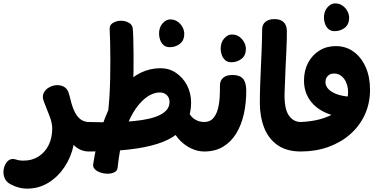

<svg xmlns="http://www.w3.org/2000/svg" viewBox="-97 -890 2243 1128"><path d="M61.2 218.3Q39.2 218.3 15.9 212.6Q-7.4 206.9 -33.7 193.2Q-60.3 179.8 -70.1 155.6Q-79.9 131.3 -75.4 105.4Q-71 79.6 -56.7 61.8Q-42.3 44 -21 44Q-14.8 44 -7.5 46.2Q-0.2 48.3 11.4 51Q23 53.7 41.3 53.7Q91.1 53.7 129.1 29.6Q167 5.6 188.4 -36.8Q209.8 -79.1 209.8 -134.7Q209.8 -168.8 194.2 -207.6Q178.6 -246.4 159.9 -295.4Q149.4 -323.3 160 -344.5Q170.6 -365.7 193.3 -377.7Q216.1 -389.8 240 -389.8Q260.8 -389.8 278.1 -380.6Q295.3 -371.3 304.2 -350.3Q311.6 -329.3 316.8 -306.4Q322.1 -283.6 330.7 -258.7Q342.8 -226.2 357.5 -207.6Q372.2 -189 389.3 -181.2Q406.3 -173.3 423.8 -173.3L441.8 -157.8V-13.6L423.8 0Q400.2 0 376.5 -9.9Q352.8 -19.9 335.8 -38.8Q320.8 33.1 281.9 91.3Q243 149.4 186.7 183.9Q130.3 218.3 61.2 218.3Z M1103.1 0Q1064.7 0 1027.6 -17.3Q990.4 -34.6 961.7 -63.8Q932.9 -93 917.8 -128.6Q902.8 -164.2 906.9 -200.1L1008.3 -246.6Q1013.4 -214.4 1040.3 -193.9Q1067.2 -173.3 1103.1 -173.3L1121.1 -157.8V-13.6ZM594 95Q592.2 113.7 574.8 122.1Q557.4 130.6 534.3 130.6Q514 130.6 493.4 123.7Q472.8 116.9 460.3 104.2Q447.9 91.6 450.4 75.1Q466 -27.2 491.8 -114.4Q517.7 -201.6 553.1 -270.8Q588.4 -340 633.2 -388.8Q677.9 -437.7 731.3 -463.4Q784.8 -489.2 846.1 -489.2Q896.6 -489.2 937.1 -462Q977.7 -434.8 1001.7 -389.1Q1025.7 -343.3 1025.7 -287Q1025.7 -229 1005.3 -182.4Q985 -135.9 941.3 -101.6Q897.6 -67.2 827.3 -44.8Q757.1 -22.3 657.2 -11.2Q557.3 0 424 0L406 -13.6V-159.1L424 -173.3Q502.2 -170.8 567.4 -172.2Q632.7 -173.7 685.6 -178.4Q738.4 -183.2 778.4 -192.6Q818.3 -201.9 845.1 -215.9Q871.9 -230 885.4 -248.4Q898.9 -266.9 898.9 -291Q898.9 -307.3 891.7 -319.9Q884.4 -332.6 871.4 -339.6Q858.4 -346.7 840.8 -346.7Q814.8 -346.7 785.7 -332.1Q756.7 -317.4 727.1 -285.2Q697.4 -253 670.9 -201.5Q644.4 -150 624.3 -76.4Q604.2 -2.8 594 95ZM536.2 -218.7Q541.7 -259.8 545.3 -313.1Q548.9 -366.3 550.2 -423.8Q551.6 -481.3 551.3 -536.9Q551 -592.6 550.1 -640.1Q549.2 -687.6 547.4 -718.3Q545.7 -743.1 566.9 -755.7Q588.1 -768.2 613.8 -768.2Q638.7 -768.2 660 -756.4Q681.3 -744.7 683.1 -720.6Q685.1 -703.1 686 -664.2Q686.9 -625.2 687.6 -575Q688.2 -524.8 687.4 -473.2Q686.6 -421.7 683.3 -378.3Q680.1 -334.9 674.9 -309.6ZM899.7 -612.8Q877.9 -612.8 864.1 -625.1Q850.3 -637.3 843.9 -655.6Q837.4 -673.8 837.4 -691.4Q837.4 -729.7 858.2 -752.8Q879 -775.9 902.4 -775.9Q928.2 -775.9 946.7 -762.7Q965.2 -749.6 975.4 -730.1Q985.6 -710.6 985.6 -691.9Q985.6 -652.4 959.9 -632.6Q934.3 -612.8 899.7 -612.8Z M1261.7 -524.3Q1239.9 -524.3 1226.1 -536.6Q1212.3 -548.9 1205.9 -567.1Q1199.4 -585.3 1199.4 -603Q1199.4 -641.2 1220.2 -664.3Q1241 -687.4 1264.4 -687.4Q1290.2 -687.4 1308.7 -674.3Q1327.2 -661.1 1337.4 -641.6Q1347.6 -622.1 1347.6 -603.4Q1347.6 -564 1321.9 -544.2Q1296.3 -524.3 1261.7 -524.3Z M1103 0V-173.3Q1136 -173.3 1154.8 -194.3Q1173.6 -215.3 1182.5 -248.1Q1191.4 -280.9 1193.5 -317.9Q1195.6 -354.9 1195.1 -387.1Q1194.9 -416.4 1213.9 -433Q1233 -449.6 1268.3 -449.6Q1311.3 -449.6 1330.4 -427.8Q1349.4 -406 1349.7 -359.3Q1350.1 -285.7 1335.6 -220.3Q1321 -155 1290.7 -105.6Q1260.3 -56.2 1213.7 -28.1Q1167 0 1103 0ZM1103 0 1085 -12.6V-159.8L1103 -173.3Z M1670 0Q1586.7 0 1533.2 -37.8Q1479.8 -75.7 1454.7 -140.3Q1429.6 -204.9 1429.6 -284.2Q1429.6 -337.2 1431.4 -388.4Q1433.3 -439.7 1435.7 -492.3Q1438.1 -544.9 1440.3 -600.9Q1442.6 -656.9 1443.2 -718.2Q1443.4 -747.1 1463.4 -762.4Q1483.3 -777.8 1514.3 -777.8Q1585 -777.8 1588.3 -711.4Q1588.7 -684.6 1587.8 -653.7Q1587 -622.9 1585 -581.3Q1583 -539.7 1580.2 -482Q1577.4 -424.3 1574.9 -344.6Q1572.3 -252.2 1599.2 -212.8Q1626 -173.3 1670 -173.3ZM1670 0V-173.3L1688 -159.8V-12.6Z M2029.1 -324.3 2013 -199.9Q2003.1 -198.9 1992.4 -198.4Q1981.8 -197.9 1973.3 -197.9Q1887.7 -197.9 1823.6 -224.7Q1759.4 -251.4 1724.2 -300.8Q1689 -350.2 1689 -417Q1689 -475.6 1713.2 -521.3Q1737.4 -567 1779.8 -593.1Q1822.1 -619.2 1875.4 -619.2Q1935 -619.2 1980.3 -586.4Q2025.6 -553.7 2051.2 -496.1Q2076.9 -438.4 2076.9 -362.4Q2076.9 -282.9 2046.3 -216.3Q2015.8 -149.8 1960.4 -101.3Q1905.1 -52.8 1831.1 -26.4Q1757 0 1670 0L1652 -10V-158.3L1670 -173.3Q1733.9 -175.9 1785.2 -190.1Q1836.6 -204.3 1872.8 -228.2Q1909.1 -252.1 1928.6 -282.1Q1948.1 -312.1 1948.1 -346.2Q1948.1 -394.9 1924.8 -426.5Q1901.4 -458.1 1865.3 -458.1Q1850.1 -458.1 1838.9 -451.8Q1827.7 -445.4 1821.3 -434.1Q1815 -422.8 1815 -407.3Q1815 -382.1 1836.8 -362.4Q1858.6 -342.7 1896.2 -332Q1933.8 -321.3 1980.1 -321.3Q1991.6 -321.3 2004 -322.3Q2016.4 -323.3 2029.1 -324.3ZM1868.3 -707Q1846.6 -707 1832.8 -719.3Q1819 -731.6 1812.6 -749.8Q1806.1 -768 1806.1 -785.7Q1806.1 -823.9 1826.9 -847Q1847.7 -870.1 1871.1 -870.1Q1896.9 -870.1 1915.4 -856.9Q1933.9 -843.8 1944.1 -824.3Q1954.2 -804.8 1954.2 -786.1Q1954.2 -746.7 1928.6 -726.8Q1903 -707 1868.3 -707Z"/></svg>

Font: Playpen Sans Arabic
Style: Regular
Weight: 400
Designer: Azza Alameddine, Laura Meseguer, Veronika Burian, José Scaglione
Foundry: TypeTogether
Version: Version 2.000